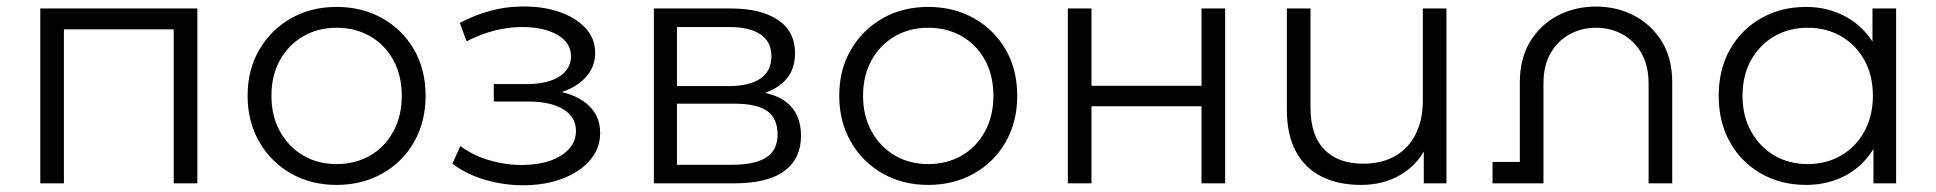

<svg xmlns="http://www.w3.org/2000/svg" viewBox="-20 -551 5817 577"><path d="M101.1 0V-525.5H573.1V0H502.1V-481.6L520.3 -462.9H153.9L172.1 -481.6V0Z M991.5 4.7Q914.7 4.7 854.4 -29.7Q794.1 -64 759.1 -124.7Q724.1 -185.5 724.1 -263.1Q724.1 -341.7 759.2 -401.6Q794.3 -461.5 854.4 -495.9Q914.4 -530.2 991.5 -530.2Q1068.6 -530.2 1129.2 -495.9Q1189.9 -461.6 1224.4 -401.7Q1259 -341.9 1259 -263.1Q1259 -185.3 1224.5 -124.6Q1190 -64 1129.2 -29.7Q1068.4 4.7 991.5 4.7ZM991.5 -57.9Q1047.9 -57.9 1092.2 -83.5Q1136.5 -109.2 1161.9 -155.7Q1187.4 -202.2 1187.4 -263Q1187.4 -324.8 1161.9 -370.8Q1136.5 -416.8 1092.2 -442.2Q1047.9 -467.6 991.8 -467.6Q935.7 -467.6 891.7 -442.2Q847.6 -416.8 821.6 -370.8Q795.7 -324.8 795.7 -263Q795.7 -202.2 821.6 -155.7Q847.6 -109.2 891.6 -83.5Q935.7 -57.9 991.5 -57.9Z M1551.9 5.8Q1495.2 5.8 1439.1 -10.3Q1383 -26.3 1339.6 -59.1L1363.4 -112.3Q1400.9 -83.8 1450.8 -69.3Q1500.7 -54.8 1550.1 -55.2Q1599 -55.7 1635.1 -68.6Q1671.2 -81.6 1691.1 -104.8Q1710.9 -128 1710.9 -157.2Q1710.9 -199.4 1672.9 -222.6Q1634.8 -245.8 1568.6 -245.8H1463.9V-298.3H1564.5Q1603.2 -298.3 1632.9 -307.9Q1662.5 -317.6 1679.2 -336.7Q1695.9 -355.8 1695.9 -381.9Q1695.9 -410.3 1676.3 -430.1Q1656.6 -449.9 1622.9 -460.1Q1589.2 -470.3 1546.2 -469.8Q1506.6 -469.4 1465.1 -458.8Q1423.5 -448.1 1382.1 -426.8L1361.8 -482.3Q1407.9 -506.2 1453.3 -518.5Q1498.7 -530.8 1544.8 -531.3Q1607.7 -533 1658.5 -516Q1709.3 -499.1 1738.9 -467.3Q1768.6 -435.5 1768.6 -391.8Q1768.6 -353.4 1744.8 -324.3Q1721.1 -295.1 1680.8 -279Q1640.6 -262.9 1589.9 -262.9L1593.4 -281.8Q1683.3 -281.8 1733.4 -246.8Q1783.6 -211.8 1783.6 -152.1Q1783.6 -104.5 1752.6 -69Q1721.7 -33.6 1669.4 -13.9Q1617.1 5.8 1551.9 5.8Z M1945.1 0V-525.5H2177Q2266.4 -525.5 2317.9 -491.1Q2369.3 -456.7 2369.3 -391.1Q2369.3 -326.5 2320 -292.5Q2270.7 -258.4 2191 -258.4L2205.1 -278.8Q2299 -278.8 2343.1 -244.1Q2387.2 -209.5 2387.2 -142.8Q2387.2 -74.5 2337.4 -37.3Q2287.5 0 2184.4 0ZM2014.4 -55.8H2180.6Q2247.8 -55.8 2282.3 -77.6Q2316.8 -99.4 2316.8 -146.8Q2316.8 -194.7 2285.9 -217.1Q2254.9 -239.4 2187.8 -239.4H2014.4ZM2014.4 -292.4H2171.8Q2232.8 -292.4 2265.6 -315.2Q2298.3 -338.1 2298.3 -381.6Q2298.3 -425.7 2265.6 -447.7Q2232.8 -469.7 2171.8 -469.7H2014.4Z M2769.5 4.7Q2692.7 4.7 2632.4 -29.7Q2572.1 -64 2537.1 -124.7Q2502.1 -185.5 2502.1 -263.1Q2502.1 -341.7 2537.2 -401.6Q2572.3 -461.5 2632.4 -495.9Q2692.4 -530.2 2769.5 -530.2Q2846.6 -530.2 2907.2 -495.9Q2967.9 -461.6 3002.4 -401.7Q3037 -341.9 3037 -263.1Q3037 -185.3 3002.5 -124.6Q2968 -64 2907.2 -29.7Q2846.4 4.7 2769.5 4.7ZM2769.5 -57.9Q2825.9 -57.9 2870.2 -83.5Q2914.5 -109.2 2939.9 -155.7Q2965.4 -202.2 2965.4 -263Q2965.4 -324.8 2939.9 -370.8Q2914.5 -416.8 2870.2 -442.2Q2825.9 -467.6 2769.8 -467.6Q2713.7 -467.6 2669.7 -442.2Q2625.6 -416.8 2599.6 -370.8Q2573.7 -324.8 2573.7 -263Q2573.7 -202.2 2599.6 -155.7Q2625.6 -109.2 2669.6 -83.5Q2713.7 -57.9 2769.5 -57.9Z M3189.1 0V-525.5H3260.1V-293.2H3590.8V-525.5H3661.8V0H3590.8V-231.6H3260.1V0Z M4070 4.7Q4002.3 4.7 3952.3 -20.1Q3902.2 -44.9 3874.8 -95.1Q3847.3 -145.4 3847.3 -220.5V-525.5H3918.3V-227.9Q3918.3 -144.3 3959.8 -101.7Q4001.3 -59.1 4077 -59.1Q4131.8 -59.1 4172 -81.7Q4212.2 -104.4 4234.1 -147.3Q4255.9 -190.3 4255.9 -249.6V-525.5H4326.9V0H4258.8V-143.7L4269.8 -117.5Q4245 -60.1 4192.4 -27.7Q4139.8 4.7 4070 4.7Z M4547.4 0V-303.3Q4547.4 -375.6 4578.7 -426.6Q4609.9 -477.5 4661.8 -504.4Q4713.7 -531.3 4776.4 -531.3Q4839 -531.3 4890.9 -504.2Q4942.8 -477.1 4974.1 -426.3Q5005.4 -375.6 5005.4 -303.3V0H4934.4V-299.4Q4934.4 -354.3 4912.6 -391.7Q4890.8 -429.1 4855.1 -448.3Q4819.3 -467.6 4776.4 -467.6Q4733.5 -467.6 4697.7 -448.3Q4661.9 -429.1 4640.1 -391.7Q4618.4 -354.3 4618.4 -299.4V0ZM4465.4 0V-64.3H4587.9V0Z M5407.4 4.7Q5332.4 4.7 5272.9 -29.1Q5213.3 -62.9 5179.2 -123.2Q5145.1 -183.6 5145.1 -263Q5145.1 -342.8 5179.2 -402.7Q5213.3 -462.6 5272.9 -496.4Q5332.4 -530.2 5407.4 -530.2Q5475.6 -530.2 5530.4 -499Q5585.3 -467.7 5617.8 -408.4Q5650.3 -349 5650.3 -263Q5650.3 -177.9 5618.4 -117.8Q5586.4 -57.8 5531.6 -26.5Q5476.7 4.7 5407.4 4.7ZM5412.5 -57.9Q5468.3 -57.9 5512.6 -83.5Q5556.9 -109.2 5582.6 -155.7Q5608.4 -202.2 5608.4 -263Q5608.4 -324.8 5582.6 -370.8Q5556.9 -416.8 5512.6 -442.2Q5468.3 -467.6 5412.5 -467.6Q5356.7 -467.6 5312.6 -442.2Q5268.6 -416.8 5242.6 -370.8Q5216.6 -324.8 5216.6 -263Q5216.6 -202.2 5242.6 -155.7Q5268.6 -109.2 5312.6 -83.5Q5356.7 -57.9 5412.5 -57.9ZM5610.1 0V-158.3L5617.2 -264L5607.2 -369.7V-525.5H5678.2V0Z"/></svg>

Font: Montserrat Alternates Thin
Style: Regular
Weight: 100
Designer: Julieta Ulanovsky
Foundry: Julieta Ulanovsky
Version: Version 9.000